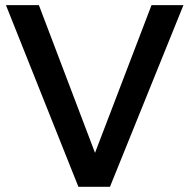

<svg xmlns="http://www.w3.org/2000/svg" viewBox="-20 -720 730 740"><path d="M2.9 -700.2H129.9L346.2 -130.9L564 -700.2H687L403.8 0H282.2Z"/></svg>

Font: Trueno
Style: Regular
Weight: 400
Designer: Julieta Ulanovsky
Foundry: Julieta Ulanovsky
Version: Version 3.001b | FøM Fix